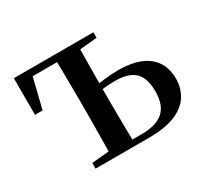

<svg xmlns="http://www.w3.org/2000/svg" viewBox="-114 -688 904 849"><g transform="rotate(-30 338.0 -263.5)"><path d="M299 0V-30H405Q479 -30 515.5 -62Q552 -94 552 -164Q552 -233 520 -263Q488 -293 421 -293Q391 -293 364 -290Q337 -287 310 -281V-312Q346 -318 382.5 -322.5Q419 -327 454 -327Q526 -327 571 -307Q616 -287 637.5 -251Q659 -215 659 -168Q659 -120 635.5 -82Q612 -44 560.5 -22Q509 0 424 0ZM239 0Q240 -25 240.5 -66.5Q241 -108 241.5 -153Q242 -198 242 -232V-296Q242 -330 241.5 -374.5Q241 -419 240.5 -461Q240 -503 239 -527H358Q357 -503 356.5 -461Q356 -419 355.5 -374.5Q355 -330 355 -296V-232Q355 -198 355.5 -153Q356 -108 356.5 -66.5Q357 -25 358 0ZM39 -340V-527H300V-493H69L123 -525L78 -340ZM152 0V-29L274 -40H299V0ZM300 -488V-527H445V-499L328 -488Z"/></g></svg>

Font: Noto Serif KR SemiBold
Style: Regular
Weight: 600
Designer: Ryoko NISHIZUKA 西塚涼子 (kana & ideographs); Frank Grießhammer (Latin, Greek & Cyrillic); Wenlong ZHANG 张文龙 (bopomofo); San
Foundry: Adobe
Version: Version 2.003-H1;hotconv 1.1.1;makeotfexe 2.6.0